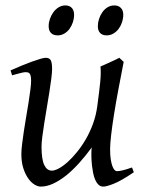

<svg xmlns="http://www.w3.org/2000/svg" viewBox="-20 -671 539 711"><path d="M318.4 -94.7V-105Q318.4 -108.4 318.6 -110.8Q318.8 -113.3 318.8 -116.2L319.8 -125Q296.9 -93.8 272.9 -67.1Q249 -40.5 224.9 -21.2Q200.7 -2 177 9Q153.3 20 130.9 20Q120.1 20 107.7 12.5Q95.2 4.9 84.5 -10.3Q73.7 -25.4 66.4 -47.9Q59.1 -70.3 59.1 -100.1Q59.1 -114.7 61.8 -137.2Q64.5 -159.7 68.4 -185.5Q72.3 -211.4 77.1 -239.3Q82 -267.1 85.9 -292.5Q89.8 -317.9 92.5 -338.6Q95.2 -359.4 95.2 -371.1Q95.2 -382.3 93.8 -388.9Q92.3 -395.5 89.6 -398.7Q86.9 -401.9 83.3 -402.8Q79.6 -403.8 75.2 -403.8Q70.8 -403.8 62.5 -402.1Q54.2 -400.4 45.9 -397.9Q36.1 -395.5 24.9 -392.1L19 -410.2Q39.6 -419.4 60.3 -428Q81.1 -436.5 98.6 -442.9Q116.2 -449.2 129.6 -453.1Q143.1 -457 148.9 -457Q163.1 -457 168 -447.8Q172.9 -438.5 172.9 -416Q172.9 -401.9 169.9 -378.9Q167 -356 162.6 -328.6Q158.2 -301.3 153.3 -272Q148.4 -242.7 144 -215.3Q139.6 -188 136.7 -165Q133.8 -142.1 133.8 -127.9Q133.8 -81.1 143.8 -60.1Q153.8 -39.1 171.9 -39.1Q182.6 -39.1 198 -47.4Q213.4 -55.7 230.5 -71Q247.6 -86.4 265.1 -107.9Q282.7 -129.4 298.1 -156Q313.5 -182.6 324.7 -213.6Q335.9 -244.6 340.3 -278.3Q347.7 -332.5 351.1 -366.9Q354.5 -401.4 352.1 -424.8Q359.4 -427.7 368.9 -432.1Q378.4 -436.5 388.2 -440.9Q397.9 -445.3 407 -449.5Q416 -453.6 421.9 -457L438 -441.9Q427.7 -390.1 418.5 -340.3Q409.2 -290.5 402.3 -247.8Q395.5 -205.1 391.6 -171.4Q387.7 -137.7 387.7 -118.7Q387.7 -96.2 390.1 -80.8Q392.6 -65.4 396.2 -55.7Q399.9 -45.9 404.3 -41.5Q408.7 -37.1 412.6 -37.1Q420.9 -37.1 434.6 -40.3Q448.2 -43.5 468.8 -50.8L475.6 -33.2Q429.7 -2 402.1 9Q374.5 20 362.3 20Q352.1 20 344.7 12.9Q337.4 5.9 332.5 -5.4Q327.6 -16.6 325 -30Q322.3 -43.5 320.8 -56.2Q319.3 -68.8 318.8 -79.3Q318.4 -89.8 318.4 -94.7ZM254.4 -616.2Q254.4 -602.5 250 -589.1Q245.6 -575.7 237.8 -564.7Q230 -553.7 218.5 -546.9Q207 -540 193.4 -540Q177.7 -540 168.9 -548.8Q160.2 -557.6 160.2 -574.2Q160.2 -587.4 164.8 -600.8Q169.4 -614.3 177.5 -625.5Q185.5 -636.7 197 -643.8Q208.5 -650.9 222.2 -650.9Q237.3 -650.9 245.8 -641.8Q254.4 -632.8 254.4 -616.2ZM436.5 -616.2Q436.5 -602.5 432.1 -589.1Q427.7 -575.7 419.7 -564.7Q411.6 -553.7 400.1 -546.9Q388.7 -540 374.5 -540Q359.4 -540 350.8 -548.8Q342.3 -557.6 342.3 -574.2Q342.3 -587.4 346.7 -600.8Q351.1 -614.3 358.9 -625.5Q366.7 -636.7 377.9 -643.8Q389.2 -650.9 403.3 -650.9Q418.5 -650.9 427.5 -641.8Q436.5 -632.8 436.5 -616.2Z"/></svg>

Font: Gentium Plus
Style: Italic
Weight: 400
Italic angle: -8°
Designer: J. Victor Gaultney, Annie Olsen, Iska Routamaa
Foundry: SIL International
Version: Version 1.510